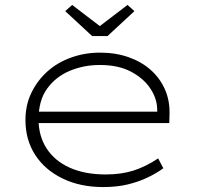

<svg xmlns="http://www.w3.org/2000/svg" viewBox="-20 -747 801 777"><path d="M397 10Q305 10 233.5 -24.5Q162 -59 122.5 -120Q83 -181 83 -261Q83 -322 107 -371.5Q131 -421 171.5 -457.5Q212 -494 267.5 -514Q323 -534 385 -534Q448 -534 500.5 -515.5Q553 -497 590.5 -463.5Q628 -430 648 -384Q668 -338 666 -282L665 -249H124V-295H638L617 -283L616 -307Q615 -349 588 -389.5Q561 -430 510 -457Q459 -484 384 -484Q318 -484 261.5 -460Q205 -436 170.5 -388Q136 -340 136 -264Q136 -197 168.5 -146.5Q201 -96 262 -68.5Q323 -41 408 -41Q470 -41 519.5 -56.5Q569 -72 620 -106L641 -66Q612 -45 576 -28Q540 -11 496.5 -0.5Q453 10 397 10ZM353 -601 244 -702 272 -727 399 -630H369L496 -727L524 -702L415 -601Z"/></svg>

Font: Lexend Mega ExtraLight
Style: Regular
Weight: 250
Version: Version 1.007